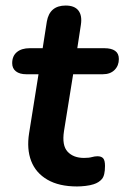

<svg xmlns="http://www.w3.org/2000/svg" viewBox="-20 -663 449 693"><path d="M258 10Q193 10 151 -14.5Q109 -39 92.5 -82Q76 -125 85 -182L119 -395H75Q51 -395 37.5 -405.5Q24 -416 24 -435Q24 -461 41 -475Q58 -489 87 -489H134L149 -585Q154 -614 171 -628.5Q188 -643 217 -643Q249 -643 263 -625Q277 -607 272 -574L259 -489H357Q382 -489 395.5 -479.5Q409 -470 409 -450Q409 -426 393.5 -410.5Q378 -395 351 -395H244L211 -190Q203 -138 224 -115.5Q245 -93 283 -93Q301 -93 311.5 -96Q322 -99 332 -99Q346 -99 352.5 -91.5Q359 -84 359 -64Q359 -30 348 -17Q337 -4 318 2Q306 6 289 8Q272 10 258 10Z"/></svg>

Font: Nunito ExtraLight
Style: Bold Italic
Weight: 700
Italic angle: -9°
Version: Version 3.602